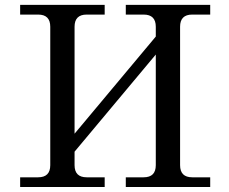

<svg xmlns="http://www.w3.org/2000/svg" viewBox="-20 -752 919 772"><path d="M825.2 0H485.8V-39.1H557.6Q606.4 -39.1 606.4 -87.9V-532.7L279.8 -142.1V-87.9Q279.8 -39.1 328.6 -39.1H400.9V0H61V-39.1H133.3Q182.1 -39.1 182.1 -87.9V-644.5Q182.1 -693.4 133.3 -693.4H61V-732.4H400.9V-693.4H328.6Q279.8 -693.4 279.8 -644.5V-214.4L606.4 -605V-644.5Q606.4 -693.4 557.6 -693.4H485.8V-732.4H825.2V-693.4H752.9Q704.1 -693.4 704.1 -644.5V-87.9Q704.1 -39.1 752.9 -39.1H825.2Z"/></svg>

Font: Munson
Style: Regular
Weight: 400
Designer: Paul James MIller
Foundry: High-Logic / Made with FontCreator
Version: Version 2.10;May 5, 2019;FontCreator 11.5.0.2430 64-bit